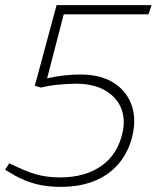

<svg xmlns="http://www.w3.org/2000/svg" viewBox="-31 -720 613 750"><path d="M204 10Q152 10 108.5 -1.5Q65 -13 26 -35L-11 -57L5 -82L40 -66Q89 -43 125.5 -35Q162 -27 204 -27Q302 -27 366.5 -73Q431 -119 449 -208Q459 -261 440 -302.5Q421 -344 376.5 -368.5Q332 -393 265 -393Q237 -393 199 -389.5Q161 -386 129 -378L105 -385L190 -700H561L549 -664H218L153 -414Q188 -422 221 -425.5Q254 -429 282 -429Q359 -429 409 -399Q459 -369 480 -317.5Q501 -266 489 -203Q477 -139 441 -91Q405 -43 346 -16.5Q287 10 204 10Z"/></svg>

Font: REM Thin
Style: Italic
Weight: 250
Italic angle: -11°
Designer: Octavio Pardo
Foundry: Ashler Design
Version: Version 1.005;gftools[0.9.28]